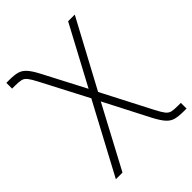

<svg xmlns="http://www.w3.org/2000/svg" viewBox="-207 -647 968 968"><g transform="rotate(-45 277.5 -163.0)"><path d="M51.3 204.1 263.7 -193.4H287.1L436.5 95.7Q453.1 127.9 464.6 142.3Q476.1 156.7 491.2 160.2Q506.3 163.6 534.7 163.6H555.2V204.1H534.7Q499.5 204.1 477.3 198.2Q455.1 192.4 437.7 173.3Q420.4 154.3 399.4 114.7L274.9 -127L98.6 204.1ZM263.7 -149.9 123 -419.9Q106 -452.6 94.7 -467Q83.5 -481.4 68.4 -485.1Q53.2 -488.8 24.9 -488.8H4.4V-529.8H24.9Q60.5 -529.8 82.5 -523.7Q104.5 -517.6 121.8 -498Q139.2 -478.5 159.7 -439L276.4 -215.3L444.3 -529.3H491.7L288.1 -149.9Z"/></g></svg>

Font: Inter 24pt ExtraLight
Style: Regular
Weight: 250
Designer: Rasmus Andersson
Foundry: rsms
Version: Version 4.001;git-66647c0bb